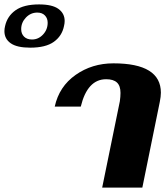

<svg xmlns="http://www.w3.org/2000/svg" viewBox="-195 -850 755 870"><path d="M-175 -709Q-175 -720 -172 -732Q-162 -777 -124.5 -803.5Q-87 -830 -18 -830Q42 -830 70 -809.5Q98 -789 98 -755Q98 -744 95 -732Q86 -687 49 -660.5Q12 -634 -58 -634Q-118 -634 -146.5 -654Q-175 -674 -175 -709ZM21 -747Q21 -767 8.5 -780Q-4 -793 -26 -793Q-56 -793 -77.5 -770.5Q-99 -748 -99 -718Q-99 -697 -86 -684Q-73 -671 -50 -671Q-21 -671 0 -693.5Q21 -716 21 -747ZM348 -391Q351 -412 351 -429Q351 -461 335 -476Q319 -491 286 -491Q201 -491 171 -367H53Q73 -458 147.5 -510.5Q222 -563 319 -563Q534 -563 534 -430Q534 -413 529 -388L450 0H268Z"/></svg>

Font: Taviraj ExtraBold
Style: Italic
Weight: 800
Italic angle: -12°
Designer: Katatrad Team
Foundry: CadsonDemak
Version: Version 1.001